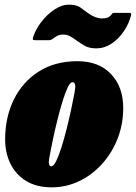

<svg xmlns="http://www.w3.org/2000/svg" viewBox="-20 -792 582 822"><path d="M2 -195Q2 -290 39.2 -365.8Q76.5 -441.5 146 -485.8Q215.5 -530 311.5 -530Q403 -530 455.2 -475Q507.5 -420 507.5 -330Q507.5 -259 483 -197.2Q458.5 -135.5 415.8 -88.8Q373 -42 318 -16Q263 10 201.5 10Q136.5 10 92 -17.2Q47.5 -44.5 24.8 -91Q2 -137.5 2 -195ZM189 -100Q189 -92.5 191 -86.2Q193 -80 199.5 -80Q209.5 -80 220.8 -103Q232 -126 243.5 -162.5Q255 -199 265.5 -241Q276 -283 284.2 -321.5Q292.5 -360 297.5 -387Q302.5 -414 302.5 -420Q302.5 -427 300 -433.5Q297.5 -440 290 -440Q280.5 -440 269.5 -416.8Q258.5 -393.5 247.2 -356.5Q236 -319.5 225.5 -277.2Q215 -235 206.8 -196.2Q198.5 -157.5 193.8 -131.2Q189 -105 189 -100ZM392.5 -585Q361 -585 341.8 -596.5Q322.5 -608 306.5 -619.5Q289.5 -632 277.5 -638Q265.5 -644 250.5 -644Q235 -644 224.2 -638Q213.5 -632 207.5 -627Q199 -620 190.5 -620H129.5Q121 -620 120.5 -623.8Q120 -627.5 122.5 -635Q133 -667 157.2 -698.5Q181.5 -730 212.8 -751Q244 -772 275 -772Q306.5 -772 322.8 -760.8Q339 -749.5 354.5 -737.5Q370.5 -725.5 386.8 -719.2Q403 -713 415.5 -713Q428 -713 437.2 -715.5Q446.5 -718 454 -726Q458.5 -731 460.8 -734Q463 -737 470 -737H534Q544.5 -737 541 -726Q531.5 -689 509.2 -656.8Q487 -624.5 457 -604.8Q427 -585 392.5 -585Z"/></svg>

Font: Besley* Condensed Fatface
Style: Italic
Weight: 900
Width: 3
Italic angle: -13°
Designer: Owen Earl
Foundry: indestructible type*
Version: Version 3.000; ttfautohint (v1.8.3)